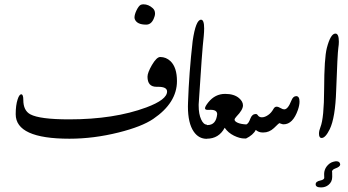

<svg xmlns="http://www.w3.org/2000/svg" viewBox="-20 -630 1582 872"><path d="M677.7 -543.9Q666 -518.1 644 -518.1Q601.1 -518.1 591.8 -543.9Q590.8 -546.4 590.8 -550.3Q590.8 -564 600.1 -583.3Q609.4 -602.5 618.7 -607.9Q624 -610.4 631.8 -610.4Q654.3 -610.4 673.8 -592.8Q684.1 -583.5 684.1 -568.8Q684.1 -557.6 677.7 -543.9ZM675.8 -89.8Q624 -54.7 518.6 -28.3Q405.3 0 295.4 0Q51.3 0 51.3 -111.3Q51.3 -152.3 60.1 -178.7Q67.4 -201.7 76.7 -201.7Q85.9 -201.7 85.9 -175.8Q85.9 -127.9 117.7 -110.8Q160.6 -87.9 293.9 -87.9Q498.5 -87.9 644.5 -142.1Q738.8 -177.2 738.8 -214.4Q738.8 -235.8 698.2 -235.8H690.9Q649.9 -235.8 649.9 -281.7Q649.9 -299.8 669.9 -334.5Q691.4 -371.1 707.5 -371.1Q734.4 -371.1 754.4 -352.1Q783.7 -323.7 783.7 -261.7Q783.7 -163.1 675.8 -89.8Z M919.4 0.5Q882.3 0.5 859.9 -32.2Q833.5 -70.3 833.5 -146.5Q833.5 -155.8 834 -165Q838.4 -298.3 855 -443.8Q869.1 -540.5 893.1 -540.5Q907.2 -540.5 907.2 -501Q907.2 -485.8 905.3 -465.3Q897.5 -399.4 882.3 -156.2V-149.9Q882.3 -111.8 893.6 -87.4Q904.3 -64 919.4 -64Z M1000.5 -49.8Q974.1 0 918.9 0H918V-62H922.4Q961.4 -62 966.3 -111.3Q966.3 -131.3 936.5 -131.3Q932.6 -131.3 928.2 -130.9H923.8Q911.1 -130.9 911.1 -138.2Q911.1 -146.5 926.3 -165.5Q957 -203.6 1002.4 -203.6Q1043.5 -203.6 1065.9 -184.1Q1083.5 -168.9 1083.5 -151.4Q1083.5 -131.3 1054.2 -101.1Q1045.4 -91.8 1045.4 -86.4Q1045.4 -79.1 1058.8 -72.8Q1072.3 -66.4 1098.1 -64.9V-1.5Q1093.8 -1 1089.8 -1Q1068.8 -1 1042.5 -13.9Q1016.1 -26.9 1000.5 -49.8Z M1198.2 -107.9Q1211.9 -117.2 1221.7 -134.8Q1227.5 -145.5 1236.3 -145.5Q1243.7 -145.5 1256.3 -138.2Q1264.2 -133.3 1271 -133.3Q1287.6 -133.3 1303.2 -172.9Q1311 -193.4 1325.2 -193.4Q1340.3 -193.4 1340.3 -168.5Q1340.3 -151.9 1333 -130.9Q1310.1 -65.4 1268.1 -65.4Q1262.7 -65.4 1256.3 -68.1Q1250 -70.8 1248.5 -70.8Q1247.1 -70.8 1224.1 -48.3Q1202.6 -28.3 1176.3 -28.3H1171.4Q1154.3 -28.8 1141.6 -40Q1130.4 -17.1 1095.7 0V-63Q1104.5 -66.9 1108.9 -74Q1113.3 -81.1 1117.2 -91.8Q1125 -112.3 1142.1 -112.3Q1147 -112.3 1149.9 -107.9Q1156.2 -97.2 1169.4 -97.2Q1183.1 -97.2 1198.2 -107.9Z M1516.6 -412.6Q1512.7 -385.7 1506.8 -219.7Q1502.9 -95.2 1477.5 -43Q1458 -3.4 1440.9 -3.4Q1428.7 -3.4 1428.7 -22.9Q1428.7 -36.1 1435.5 -53.2Q1451.7 -93.8 1452.1 -225.1Q1452.6 -366.7 1464.4 -412.1Q1481.4 -477.5 1503.4 -477.5Q1519 -477.5 1519 -440.4Q1519 -427.7 1516.6 -412.6ZM1502.4 135.3Q1487.8 140.6 1487.3 151.4L1487.8 147.5Q1488.8 147.5 1488.8 173.3Q1488.8 195.8 1472.2 209.5Q1458 221.2 1438 221.2Q1413.6 221.2 1413.6 207Q1413.6 193.8 1436 189.5Q1450.7 186.5 1453.1 177.7Q1453.1 178.7 1452.6 178.7Q1452.1 178.7 1452.1 159.7Q1452.1 150.9 1455.1 142.1Q1458 133.3 1463.6 126Q1469.2 118.7 1476.6 113Q1483.9 107.4 1492.7 105Q1496.1 104 1499 103.5Q1502 103 1504.4 102.5H1507.8Q1522.5 102.5 1524.9 115.2V117.2Q1524.9 127.4 1502.4 135.3Z"/></svg>

Font: Dima Nastaligh Tahriri
Style: regular
Weight: 400
Designer: R.Balvardi
Foundry: Dima Software Group
Version: Version 1.00;November 13, 2018;FontCreator 11.5.0.2427 64-bi